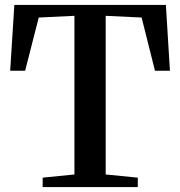

<svg xmlns="http://www.w3.org/2000/svg" viewBox="-20 -763 734 783"><path d="M283.5 -51.5V-698.5L138 -691.5L82.5 -474.5H21.5L38.5 -743H656.5L673 -474.5H612L557.5 -691.5L411 -698.5V-51.5L542 -38.5V0H154V-38.5Z"/></svg>

Font: Merriweather 72pt SemiBold
Style: Regular
Weight: 600
Version: Version 2.100